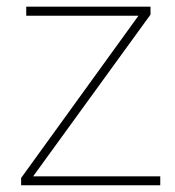

<svg xmlns="http://www.w3.org/2000/svg" viewBox="-20 -548 518 568"><path d="M425.3 -504.9C425.3 -504.9 425.3 -528.3 425.3 -528.3C425.3 -528.3 57.6 -528.3 57.6 -528.3C57.6 -528.3 57.6 -501.5 57.6 -501.5C57.6 -501.5 389.6 -501.5 389.6 -501.5C389.6 -501.5 42.5 -21.5 42.5 -21.5C42.5 -21.5 42.5 0 42.5 0C42.5 0 454.1 0 454.1 0C454.1 0 454.1 -26.4 454.1 -26.4C454.1 -26.4 78.1 -26.4 78.1 -26.4C78.1 -26.4 425.3 -504.9 425.3 -504.9Z"/></svg>

Font: WOX
Style: Regular
Weight: 500
Designer: Google
Foundry: ""
Version: ""